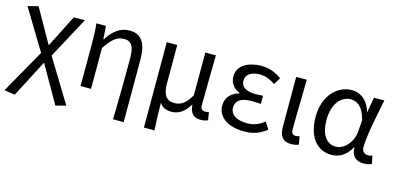

<svg xmlns="http://www.w3.org/2000/svg" viewBox="-70 -978 3305 1612"><g transform="rotate(15 1582.5 -172.0)"><path d="M103 213 269 -107H273L456 213L545 190L317 -184L510 -543H414L273 -265H269L104 -557L14 -533L226 -183L10 199Z M954 199H1046V-344C1046 -483 1002 -557 898 -557C818 -557 760 -515 704 -429H701L693 -543H610C617 -486 618 -438 618 -394V0H709V-355C770 -447 811 -477 871 -477C935 -477 960 -434 960 -332C960 -175 958 22 954 199Z M1222 199H1314C1308 114 1307 66 1306 -41C1332 2 1368 11 1411 11C1470 11 1523 -22 1563 -92H1565C1572 -19 1601 13 1663 13C1692 13 1711 8 1727 0L1715 -69C1702 -65 1692 -63 1683 -63C1659 -63 1643 -75 1643 -106C1643 -237 1647 -396 1649 -543H1557V-171C1506 -82 1462 -66 1413 -66C1342 -66 1313 -115 1313 -210V-543H1222Z M2039 13C2114 13 2171 -4 2236 -54L2197 -115C2146 -74 2101 -60 2048 -60C1955 -60 1901 -97 1901 -157C1901 -217 1946 -250 2035 -250C2062 -250 2088 -249 2119 -247V-318C2093 -316 2073 -315 2052 -315C1964 -315 1927 -350 1927 -399C1927 -455 1979 -484 2046 -484C2096 -484 2140 -467 2182 -436L2219 -497C2168 -534 2109 -557 2043 -557C1932 -557 1836 -509 1836 -411C1836 -360 1866 -310 1922 -290V-285C1861 -269 1809 -227 1809 -150C1809 -49 1905 13 2039 13Z M2450 13C2481 13 2500 8 2516 0L2503 -69C2491 -65 2480 -63 2470 -63C2447 -63 2432 -75 2432 -106C2432 -237 2437 -396 2439 -543H2347V-113C2347 -32 2375 13 2450 13Z M2801 13C2871 13 2928 -24 2969 -97H2973C2972 -21 3015 13 3080 13C3112 13 3134 6 3150 -1L3136 -70C3125 -66 3111 -63 3099 -63C3069 -63 3045 -82 3045 -119C3045 -218 3084 -400 3113 -543H3023L3000 -414H2997C2966 -518 2897 -557 2829 -557C2704 -557 2591 -448 2591 -262C2591 -84 2677 13 2801 13ZM2819 -63C2735 -63 2686 -136 2686 -263C2686 -406 2761 -480 2839 -480C2890 -480 2946 -453 2976 -335L2968 -232C2960 -140 2891 -63 2819 -63Z"/></g></svg>

Font: Noto Sans JP Regular
Style: Regular
Weight: 400
Designer: Ryoko NISHIZUKA (kana & ideographs); Paul D. Hunt (Latin, Greek & Cyrillic); Wenlong ZHANG (bopomofo); Sandoll Communica
Foundry: Adobe Systems Incorporated
Version: Version 1.004;PS 1.004;hotconv 1.0.82;makeotf.lib2.5.63406